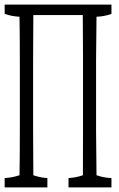

<svg xmlns="http://www.w3.org/2000/svg" viewBox="-32 -747 515 834"><path d="M452.1 -727.1Q452.1 -702.1 452.1 -686.5Q419.9 -675.3 387.2 -674.3Q385.3 -548.3 385.3 -485.4Q385.3 -326.2 385.3 -176.8Q385.3 -114.3 387.2 14.2Q419.4 25.4 452.1 26.4Q452.1 51.3 452.1 66.9H265.6Q265.6 51.8 265.6 26.4Q296.9 24.9 328.1 14.2Q328.6 -25.4 328.6 -174.8Q328.6 -324.2 328.6 -483.9Q328.6 -559.6 327.6 -681.6H112.8Q111.8 -561.5 111.8 -485.4Q111.8 -326.2 111.8 -176.8Q111.8 -101.6 112.8 14.2Q143.6 24.9 173.8 26.4Q173.8 51.3 173.8 66.9H-11.7Q-11.7 51.8 -11.7 26.4Q20.5 24.9 52.7 14.2Q54.2 -65.9 54.2 -174.8Q54.2 -324.2 54.2 -483.9Q54.2 -593.3 52.7 -674.3Q20.5 -675.8 -11.7 -686.5Q-11.7 -701.7 -11.7 -727.1Z"/></svg>

Font: Scarab Serif
Style: Condensed-Light
Weight: 300
Designer: John Roberts
Foundry: Scarab
Version: 1.0